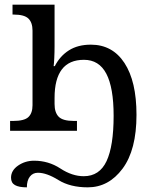

<svg xmlns="http://www.w3.org/2000/svg" viewBox="-20 -556 619 816"><path d="M462.9 -64Q462.9 -183.6 431.9 -242.7Q400.9 -301.8 336.9 -301.8Q273.9 -301.8 242.9 -261Q211.9 -220.2 211.9 -140.1V-113.8Q211.9 -78.1 229.2 -60.1Q246.6 -42 293.9 -42H307.1V0H22.9V-42H36.1Q83.5 -42 100.8 -58.6Q118.2 -75.2 118.2 -108.9V-425.8Q118.2 -460.4 100.6 -477.3Q83 -494.1 38.1 -494.1H33.2V-536.1H211.9V-359.9Q211.9 -333 210.7 -309.3Q209.5 -285.6 208 -274.9H212.9Q234.9 -317.9 272.9 -342Q311 -366.2 366.2 -366.2Q458 -366.2 509 -288.3Q560.1 -210.4 560.1 -67.9Q560.1 81.1 501 160.6Q441.9 240.2 353 240.2Q278.3 240.2 228.3 209.2Q178.2 178.2 141.1 178.2Q119.6 178.2 106.9 194.6Q94.2 210.9 94.2 240.2Q60.5 240.2 43.7 230.7Q26.9 221.2 26.9 199.2Q26.9 168.5 56.9 147.7Q86.9 127 125 127Q186 127 236.3 159.9Q286.6 192.9 335.9 192.9Q402.8 192.9 432.9 128.7Q462.9 64.5 462.9 -64Z"/></svg>

Font: Droid Serif
Style: Regular
Weight: 400
Designer: Monotype Design team
Foundry: Monotype Imaging Inc.
Version: Version 1.03